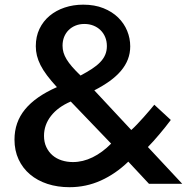

<svg xmlns="http://www.w3.org/2000/svg" viewBox="-20 -784 797 819"><path d="M41.8 -188.6Q41.8 -262.7 86.8 -317.5Q131.8 -372.3 222.7 -412.3Q197.7 -439.5 180.5 -462.5Q163.2 -485.5 152.7 -506.4Q142.3 -527.3 137.5 -546.8Q132.7 -566.4 132.7 -586.8Q132.7 -628.2 148.4 -660.9Q164.1 -693.6 191.6 -716.6Q219.1 -739.5 255.9 -751.8Q292.7 -764.1 335 -764.1Q383.6 -764.1 421.1 -749.1Q458.6 -734.1 484.1 -709.1Q509.5 -684.1 522.5 -652.3Q535.5 -620.5 535.5 -586.4Q535.5 -556.8 525.5 -530.9Q515.5 -505 496.1 -482Q476.8 -459.1 448.2 -438.4Q419.5 -417.7 382.3 -398.6L540 -229.5Q550.9 -239.1 565 -253.9Q579.1 -268.6 593 -284.3Q606.8 -300 619.1 -314.3Q631.4 -328.6 638.2 -337.3L708.6 -272.3Q697.7 -257.7 685.2 -242Q672.7 -226.4 659.8 -211.1Q646.8 -195.9 634.3 -181.8Q621.8 -167.7 610.9 -156.8L757.3 0H615.5L527.3 -94.5Q473.2 -42.3 410.2 -13.9Q347.3 14.5 276.4 14.5Q225.5 14.5 182.5 0.5Q139.5 -13.6 108.2 -40Q76.8 -66.4 59.3 -104.1Q41.8 -141.8 41.8 -188.6ZM167.7 -204.5Q167.7 -177.7 177.5 -156.8Q187.3 -135.9 203.9 -121.6Q220.5 -107.3 243 -100Q265.5 -92.7 290.9 -92.7Q333.6 -92.7 375 -113Q416.4 -133.2 454.1 -171.4L281.8 -350.9Q227.3 -327.7 197.5 -289.5Q167.7 -251.4 167.7 -204.5ZM323.6 -461.8Q350.9 -476.4 371.8 -490Q392.7 -503.6 407 -518.4Q421.4 -533.2 428.6 -550Q435.9 -566.8 435.9 -587.3Q435.9 -608.6 428.6 -625.9Q421.4 -643.2 408.4 -655.7Q395.5 -668.2 378 -675Q360.5 -681.8 340 -681.8Q319.5 -681.8 302.5 -675Q285.5 -668.2 273 -655.9Q260.5 -643.6 253.6 -626.6Q246.8 -609.5 246.8 -589.1Q246.8 -574.1 250.9 -560Q255 -545.9 264.1 -530.9Q273.2 -515.9 287.7 -499.1Q302.3 -482.3 323.6 -461.8Z"/></svg>

Font: Spartan MB SemBd
Style: Regular
Weight: 600
Designer: Matt Bailey, Mirko Velimirovic
Foundry: Matt Bailey
Version: Version 1.005